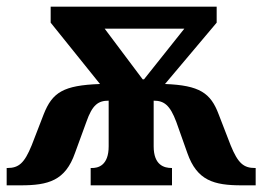

<svg xmlns="http://www.w3.org/2000/svg" viewBox="-20 -556 787 576"><path d="M0 0H42C125 0 176 -14 205 -97L239 -190C257 -242 275 -254 306 -254V-117C306 -60 275 -51 253 -52H252V0H496V-52H495C473 -52 441 -60 441 -117V-254C472 -254 490 -241 509 -190L542 -97C571 -14 622 0 705 0H747V-52H745C711 -52 694 -66 672 -120L636 -213C612 -277 579 -300 475 -304L630 -488V-536H132V-488L280 -304C170 -300 137 -279 111 -213L75 -120C53 -66 36 -52 2 -52H0ZM408 -318 294 -470H533L412 -318Z"/></svg>

Font: Noto Serif SemiCondensed
Style: Bold
Weight: 700
Width: 4
Designer: Monotype Design Team
Foundry: Monotype Imaging Inc.
Version: Version 2.015